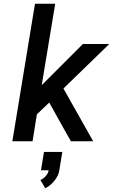

<svg xmlns="http://www.w3.org/2000/svg" viewBox="-20 -755 640 1026"><path d="M46 0 167 -735H275L203 -300L423 -520H564L319 -282L478 0H359L334 -44L243 -207L177 -144L154 0ZM222 251 196 207Q212 200 224.5 186Q237 172 240 155H199L215 57H313L297 155Q295 170 288 184Q281 198 271 210.5Q261 223 248.5 233.5Q236 244 222 251Z"/></svg>

Font: Iosevka SS04 Semibold Extended
Style: Italic
Weight: 600
Width: 7
Italic angle: -9°
Monospace: yes
Designer: Belleve Invis
Foundry: Belleve Invis
Version: Version 19.0.0; ttfautohint (v1.8.4)